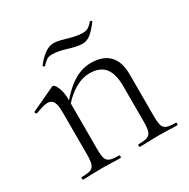

<svg xmlns="http://www.w3.org/2000/svg" viewBox="-130 -668 775 788"><g transform="rotate(-30 257.5 -274.5)"><path d="M492 0Q469 0 456 -1L404 -2L351 -1Q338 0 315 0Q312 0 312 -6Q312 -12 315 -12Q344 -12 357 -17Q370 -22 375 -36.5Q380 -51 380 -81V-248Q380 -309 357 -337Q334 -365 285 -365Q253 -365 219.5 -346.5Q186 -328 158 -296V-81Q158 -51 162.5 -36.5Q167 -22 180.5 -17Q194 -12 223 -12Q226 -12 226 -6Q226 0 223 0Q200 0 187 -1L135 -2L82 -1Q69 0 46 0Q43 0 43 -6Q43 -12 46 -12Q75 -12 88 -17Q101 -22 106 -36.5Q111 -51 111 -81V-281Q111 -316 103 -331Q95 -346 75 -346Q59 -346 19 -331H17Q13 -331 11.5 -335.5Q10 -340 14 -342L125 -394Q127 -395 130 -395Q138 -395 148 -372.5Q158 -350 158 -315V-311Q198 -357 235 -378Q272 -399 312 -399Q368 -399 397.5 -369Q427 -339 427 -278V-81Q427 -51 431.5 -36.5Q436 -22 449.5 -17Q463 -12 492 -12Q495 -12 495 -6Q495 0 492 0ZM395 -549H396Q399 -549 401.5 -546.5Q404 -544 402 -542Q376 -508 359 -496Q342 -484 324 -484Q309 -484 293 -487.5Q277 -491 261 -496Q245 -501 227 -505Q209 -509 192 -509Q176 -509 167.5 -503.5Q159 -498 152.5 -491.5Q146 -485 143 -482H141Q138 -482 136 -484.5Q134 -487 136 -489Q152 -511 174.5 -528.5Q197 -546 220 -546Q234 -546 251.5 -541.5Q269 -537 272 -536Q316 -522 346 -522Q363 -522 373.5 -529Q384 -536 395 -549Z"/></g></svg>

Font: Cormorant Garamond Light
Style: Regular
Weight: 300
Designer: Christian Thalmann (Catharsis Fonts)
Version: Version 3.000